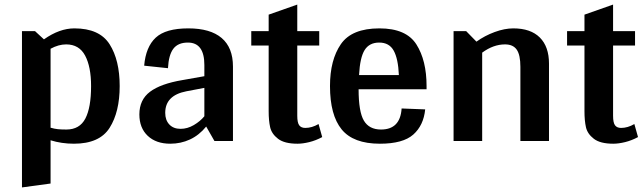

<svg xmlns="http://www.w3.org/2000/svg" viewBox="-20 -616 2808 839"><path d="M503 -240Q503 -127 459 -57.5Q415 12 303 12Q249 12 201 -3V186L76 203V-480H133L172 -444Q240 -492 305 -492Q415 -492 459 -422.5Q503 -353 503 -240ZM378 -240Q378 -324 352 -373Q326 -422 269 -422Q236 -422 201 -403V-58Q218 -53 233 -51.5Q248 -50 270 -50Q328 -50 353 -98Q378 -146 378 -240Z M589 -116Q589 -180 635.5 -215Q682 -250 777 -266L873 -283V-332Q873 -430 801 -430Q758 -430 737.5 -403Q717 -376 714 -318L610 -329Q617 -411 660.5 -451.5Q704 -492 803 -492Q899 -492 948.5 -450Q998 -408 998 -325V0H917L881 -63Q850 -25 810 -6.5Q770 12 724 12Q662 12 625.5 -22.5Q589 -57 589 -116ZM873 -108V-232L794 -217Q702 -199 702 -123Q702 -91 720 -72Q738 -53 769 -53Q799 -53 827 -69.5Q855 -86 873 -108Z M1388 -17Q1360 -2 1331.5 5Q1303 12 1280 12Q1223 12 1195 -9.5Q1167 -31 1160.5 -60Q1154 -89 1154 -130V-417H1078V-480H1154V-552L1279 -596V-480H1375V-417H1279V-110Q1279 -80 1287.5 -68.5Q1296 -57 1314 -57Q1343 -57 1372 -74Z M1844 -226H1547Q1547 -128 1570 -89Q1593 -50 1645 -50Q1729 -50 1735 -142L1838 -138Q1831 -68 1786 -28Q1741 12 1640 12Q1524 12 1473 -50.5Q1422 -113 1422 -240Q1422 -354 1469.5 -423Q1517 -492 1638 -492Q1755 -492 1799.5 -422Q1844 -352 1844 -240ZM1549 -288H1723Q1720 -359 1700.5 -394.5Q1681 -430 1637 -430Q1594 -430 1573.5 -397.5Q1553 -365 1549 -288Z M2379 -338V0H2254V-324Q2254 -376 2238 -399Q2222 -422 2187 -422Q2136 -422 2087 -386V0H1962V-480H2017L2062 -434Q2098 -460 2141.5 -476Q2185 -492 2223 -492Q2299 -492 2339 -452Q2379 -412 2379 -338Z M2768 -17Q2740 -2 2711.5 5Q2683 12 2660 12Q2603 12 2575 -9.5Q2547 -31 2540.5 -60Q2534 -89 2534 -130V-417H2458V-480H2534V-552L2659 -596V-480H2755V-417H2659V-110Q2659 -80 2667.5 -68.5Q2676 -57 2694 -57Q2723 -57 2752 -74Z"/></svg>

Font: Arya
Style: Bold
Weight: 700
Designer: Eduardo Rodriguez Tunni, Modular Infotech
Foundry: Eduardo Rodriguez Tunni, Modular Infotech
Version: Version 1.002